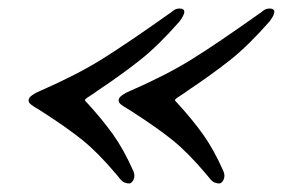

<svg xmlns="http://www.w3.org/2000/svg" viewBox="-20 -445 663 450"><path d="M253 -36Q210 -87 173.5 -116.5Q137 -146 73 -187Q69 -189 60.5 -194.5Q52 -200 49.5 -203Q47 -206 47 -210Q47 -216 55.5 -222Q64 -228 72 -231Q159 -269 218.5 -306Q278 -343 378 -414Q380 -415 386 -420Q392 -425 401 -425Q412 -425 412 -417Q412 -410 401 -395Q351 -338 308 -304Q265 -270 208 -232Q206 -230 189 -219Q179 -213 179 -210Q179 -209 185 -203Q219 -166 244.5 -130.5Q270 -95 293 -43Q295 -37 295 -34Q295 -26 291 -20.5Q287 -15 283 -15Q270 -15 262 -25Q254 -35 253 -36ZM464 -36Q421 -87 384.5 -116.5Q348 -146 284 -187Q280 -189 271.5 -194.5Q263 -200 260.5 -203Q258 -206 258 -210Q258 -216 266.5 -222Q275 -228 283 -231Q370 -269 429.5 -306Q489 -343 589 -414Q591 -415 597 -420Q603 -425 612 -425Q623 -425 623 -417Q623 -410 612 -395Q562 -338 519 -304Q476 -270 419 -232Q417 -230 400 -219Q390 -213 390 -210Q390 -209 396 -203Q430 -166 455.5 -130.5Q481 -95 504 -43Q506 -37 506 -34Q506 -26 502 -20.5Q498 -15 494 -15Q481 -15 473 -25Q465 -35 464 -36Z"/></svg>

Font: EB Garamond ExtraBold
Style: Italic
Weight: 800
Italic angle: -17.2°
Designer: Georg Duffner and Octavio Pardo
Foundry: Georg Duffner
Version: Version 1.000